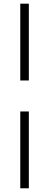

<svg xmlns="http://www.w3.org/2000/svg" viewBox="-20 -785 266 1040"><path d="M89.8 -181.2H136.2V234.9H89.8ZM89.8 -765.1H136.2V-349.1H89.8Z"/></svg>

Font: DavidDev Light
Style: Regular
Weight: 300
Designer: David.dev
Foundry: David.dev
Version: Version 1.001;FEAKit 1.0